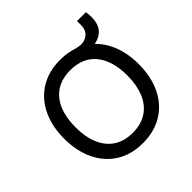

<svg xmlns="http://www.w3.org/2000/svg" viewBox="-170 -773 931 931"><g transform="rotate(-45 296.0 -307.5)"><path d="M548.5 -630Q555 -586 546.4 -554.8Q537.8 -523.5 510 -505.8Q493.5 -495.5 471.2 -490.9Q449 -486.3 424.6 -490.1Q400.2 -493.8 378.8 -507.2V-543Q405.2 -535.7 421.6 -535.4Q438 -535.2 452.8 -542.3Q469.2 -550.3 477 -562.8Q484.8 -575.3 486.7 -590.1Q488.5 -604.8 487.2 -625.3L486.8 -629.8ZM295.7 15Q216.5 15 158.8 -21.1Q101.2 -57.2 70.6 -121.9Q40 -186.7 40 -270.7Q40 -355.2 71.1 -419.6Q102.2 -484 160.1 -519.5Q218 -555 295.7 -555Q375.2 -555 432.9 -519.1Q490.7 -483.2 521.2 -418.8Q551.7 -354.5 551.7 -270.7Q551.7 -185.7 520.9 -121.1Q490.2 -56.5 432.2 -20.8Q374.3 15 295.7 15ZM295.7 -55.3Q354.2 -55.3 394.1 -82.1Q434 -108.8 453.8 -157.4Q473.7 -206 473.7 -270.7Q473.7 -370.5 428.2 -427.6Q382.7 -484.7 295.7 -484.7Q236.5 -484.7 196.8 -457.8Q157 -431 137.5 -383Q118 -335 118 -270.7Q118 -205 138.2 -156.5Q158.5 -108 198.2 -81.7Q238 -55.3 295.7 -55.3Z"/></g></svg>

Font: Manrope
Style: Regular
Weight: 400
Designer: Mikhail Sharanda
Foundry: Mikhail Sharanda
Version: Version 4.503